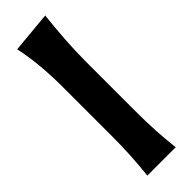

<svg xmlns="http://www.w3.org/2000/svg" viewBox="-276 -841 856 856"><g transform="rotate(-45 151.5 -413.5)"><path d="M62.5 0Q68.8 -59.6 72 -115.2Q75.2 -170.9 75.2 -239.7V-546.4Q75.2 -614.3 69.6 -679Q64 -743.7 50.3 -808.6L245.1 -826.7Q237.8 -760.7 232.9 -691.4Q228 -622.1 228 -546.4V-239.7Q228 -170.9 231.2 -115.2Q234.4 -59.6 241.2 0Z"/></g></svg>

Font: Pinar DS1 Bold
Style: Regular
Weight: 700
Designer: Amin Abedi
Version: Version 3.000